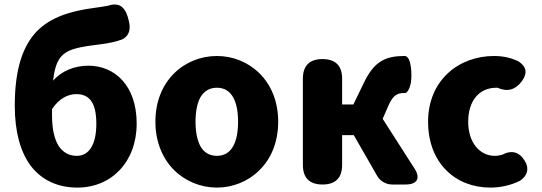

<svg xmlns="http://www.w3.org/2000/svg" viewBox="-20 -837 2459 871"><path d="M120 -84C169 -21 240 14 331 14C486 14 600 -103 600 -276C600 -452 498 -539 381 -539C319 -539 260 -516 221 -471C236 -610 286 -617 443 -637C474 -641 506 -648 534 -658C567 -675 573 -704 565 -740C552 -799 527 -830 470 -811C452 -808 431 -804 406 -801C301 -787 211 -760 147 -695C84 -629 47 -525 47 -357C47 -241 72 -148 120 -84ZM395 -170C380 -144 358 -130 328 -130C294 -130 266 -145 246 -175C227 -205 216 -251 216 -314V-342C249 -392 290 -410 326 -410C382 -410 417 -376 417 -276C417 -232 410 -195 395 -170Z M1157 -65C1209 -116 1242 -191 1242 -285C1242 -473 1108 -583 964 -583C819 -583 685 -473 685 -285C685 -191 719 -116 770 -65C822 -14 892 14 964 14C1036 14 1106 -14 1157 -65ZM890 -397C906 -424 931 -439 964 -439C1030 -439 1060 -379 1060 -285C1060 -190 1030 -130 964 -130C931 -130 906 -145 890 -172C875 -199 867 -238 867 -285C867 -332 875 -371 890 -397Z M1354 -284V-89C1354 -30 1384 0 1443 0C1502 0 1532 -30 1532 -89V-224H1585L1691 -39C1704 -16 1731 0 1758 0H1810H1820C1873 0 1889 -29 1860 -73L1716 -298L1743 -360C1764 -408 1786 -415 1814 -415C1815 -415 1815 -415 1816 -415C1830 -412 1842 -448 1844 -462C1849 -492 1848 -578 1818 -583C1817 -583 1817 -583 1816 -583C1731 -583 1679 -561 1632 -464L1583 -363H1532V-480C1532 -539 1502 -569 1443 -569C1384 -569 1354 -539 1354 -480Z M2004 -65C2054 -14 2125 14 2205 14C2247 14 2295 5 2339 -17C2372 -39 2382 -71 2362 -105C2337 -148 2302 -158 2258 -135C2247 -132 2236 -130 2225 -130C2156 -130 2104 -190 2104 -285C2104 -379 2153 -439 2232 -439C2234 -439 2235 -439 2237 -439C2281 -419 2318 -429 2347 -468C2373 -504 2370 -533 2333 -558C2301 -574 2264 -583 2221 -583C2142 -583 2067 -556 2012 -505C1957 -454 1922 -379 1922 -285C1922 -191 1953 -116 2004 -65Z"/></svg>

Font: GenSenRounded2 TW H
Style: Regular
Weight: 900
Version: Version 2.100;PS 2.1;hotconv 16.6.51;makeotf.lib2.5.65220 DE